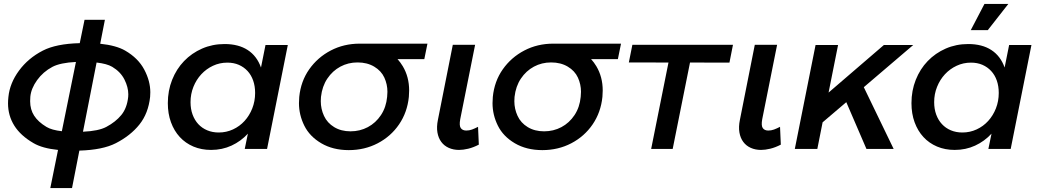

<svg xmlns="http://www.w3.org/2000/svg" viewBox="-20 -761 5339 981"><path d="M237 200 276.5 5Q197 -3 151.5 -29.5Q85 -68 53 -119.2Q21 -170.5 21 -233Q21 -249 23 -266Q30 -336 77 -400Q124 -464 199 -502.5Q267 -537.5 387.5 -540.5L412 -660H516L492 -537.5Q573.5 -529 619.5 -502.5Q686 -464 717 -405.5Q748 -347 748 -289.5Q748 -278 747 -266Q738 -182 692.5 -125Q647 -68 572 -29.5Q505 5 385.5 8.5L348 200ZM217.5 -112.5Q244 -96.5 296 -90.5L368 -444.5Q288 -440.5 248 -419.5Q200 -394 169.5 -351.5Q139 -309 135 -267Q134 -255 134 -244Q134 -201.5 154.5 -169.8Q175 -138 217.5 -112.5ZM553.5 -419.5Q526.5 -435.5 473.5 -441.5L404 -88Q483.5 -91.5 523 -112.5Q571 -138 600 -173.5Q629 -209 635 -266Q635.5 -272.5 635.5 -279.5Q635.5 -315.5 615.8 -354.8Q596 -394 553.5 -419.5Z M1058.5 5Q1009 5 968.2 -12.2Q927.5 -29.5 898.5 -61Q869.5 -92.5 853.5 -136.5Q837.5 -180.5 837.5 -234Q837.5 -298 859.5 -353.2Q881.5 -408.5 920.5 -449Q959.5 -489.5 1012.5 -512.8Q1065.5 -536 1127.5 -536Q1198.5 -536 1245.5 -505.5Q1292.5 -475 1313.5 -416L1336.5 -531H1450.5L1344.5 0H1230.5L1246.5 -78Q1210.5 -39 1162.8 -17Q1115 5 1058.5 5ZM1097.5 -84Q1136.5 -84 1170.5 -99.8Q1204.5 -115.5 1229.5 -143Q1254.5 -170.5 1269 -207.2Q1283.5 -244 1283.5 -286Q1283.5 -321 1273.5 -349.5Q1263.5 -378 1244.8 -398.2Q1226 -418.5 1200 -429.8Q1174 -441 1141.5 -441Q1102.5 -441 1068.2 -425Q1034 -409 1008.5 -381.5Q983 -354 968.2 -317.2Q953.5 -280.5 953.5 -239Q953.5 -204 964 -175.5Q974.5 -147 993.2 -126.8Q1012 -106.5 1038.8 -95.2Q1065.5 -84 1097.5 -84Z M1762 6Q1681 6 1621.5 -29Q1562 -64 1534.8 -119Q1507.5 -174 1507.5 -234Q1507.5 -249.5 1509 -266Q1517 -346 1560 -407Q1603 -468 1670 -503Q1737 -538 1818 -538H2164L2148 -459H2011Q2026 -442.5 2038 -422.5Q2070.5 -368 2070.5 -298.5Q2070.5 -282.5 2069 -266Q2061 -187 2019 -125.5Q1977 -64 1910 -29Q1843 6 1762 6ZM1771 -90Q1819 -90 1859.5 -111.5Q1900 -133 1926.5 -173Q1953 -213 1958 -266Q1959.5 -279.5 1959.5 -292Q1959.5 -330 1943.8 -364.5Q1928 -399 1892 -420.5Q1856 -442 1807 -442Q1759 -442 1719 -420.5Q1679 -399 1652.5 -359.5Q1626 -320 1620 -266Q1619 -254.5 1619 -244Q1619 -204.5 1635.5 -168.8Q1652 -133 1687.5 -111.5Q1723 -90 1771 -90Z M2293.5 -532H2407.5L2331.5 -152Q2325.5 -119.5 2334.2 -106.8Q2343 -94 2362.5 -94Q2377.5 -94 2391.8 -99.2Q2406 -104.5 2422.5 -113L2426.5 -22Q2398.5 -7.5 2372.5 -1.2Q2346.5 5 2325.5 5Q2296.5 5 2273 -5.5Q2249.5 -16 2234.8 -35.8Q2220 -55.5 2215 -84Q2210 -112.5 2217.5 -149Z M2751 6Q2670 6 2610.5 -29Q2551 -64 2523.8 -119Q2496.5 -174 2496.5 -234Q2496.5 -249.5 2498 -266Q2506 -346 2549 -407Q2592 -468 2659 -503Q2726 -538 2807 -538H3153L3137 -459H3000Q3015 -442.5 3027 -422.5Q3059.5 -368 3059.5 -298.5Q3059.5 -282.5 3058 -266Q3050 -187 3008 -125.5Q2966 -64 2899 -29Q2832 6 2751 6ZM2760 -90Q2808 -90 2848.5 -111.5Q2889 -133 2915.5 -173Q2942 -213 2947 -266Q2948.5 -279.5 2948.5 -292Q2948.5 -330 2932.8 -364.5Q2917 -399 2881 -420.5Q2845 -442 2796 -442Q2748 -442 2708 -420.5Q2668 -399 2641.5 -359.5Q2615 -320 2609 -266Q2608 -254.5 2608 -244Q2608 -204.5 2624.5 -168.8Q2641 -133 2676.5 -111.5Q2712 -90 2760 -90Z M3211 -532H3725L3707 -441L3505.5 -441.5L3417 0H3307L3395.5 -441.5L3193 -442Z M3836.5 -532H3950.5L3874.5 -152Q3868.5 -119.5 3877.2 -106.8Q3886 -94 3905.5 -94Q3920.5 -94 3934.8 -99.2Q3949 -104.5 3965.5 -113L3969.5 -22Q3941.5 -7.5 3915.5 -1.2Q3889.5 5 3868.5 5Q3839.5 5 3816 -5.5Q3792.5 -16 3777.8 -35.8Q3763 -55.5 3758 -84Q3753 -112.5 3760.5 -149Z M4262 -531 4213.5 -288 4496 -531H4646L4393.5 -315.5L4546 0H4407L4304 -239L4183 -136L4156 0H4041L4147 -531Z M4858 5Q4808.5 5 4767.8 -12.2Q4727 -29.5 4698 -61Q4669 -92.5 4653 -136.5Q4637 -180.5 4637 -234Q4637 -298 4659 -353.2Q4681 -408.5 4720 -449Q4759 -489.5 4812 -512.8Q4865 -536 4927 -536Q4998 -536 5045 -505.5Q5092 -475 5113 -416L5136 -531H5250L5144 0H5030L5046 -78Q5010 -39 4962.2 -17Q4914.5 5 4858 5ZM4897 -84Q4936 -84 4970 -99.8Q5004 -115.5 5029 -143Q5054 -170.5 5068.5 -207.2Q5083 -244 5083 -286Q5083 -321 5073 -349.5Q5063 -378 5044.2 -398.2Q5025.5 -418.5 4999.5 -429.8Q4973.5 -441 4941 -441Q4902 -441 4867.8 -425Q4833.5 -409 4808 -381.5Q4782.5 -354 4767.8 -317.2Q4753 -280.5 4753 -239Q4753 -204 4763.5 -175.5Q4774 -147 4792.8 -126.8Q4811.5 -106.5 4838.2 -95.2Q4865 -84 4897 -84ZM4940 -607 5010 -741H5132L5027 -607Z"/></svg>

Font: Argentum Sans
Style: Italic
Weight: 400
Italic angle: -11.3099°
Designer: Julieta Ulanovsky, Owen Earl, Rasmus Andersson, Cristiano Sobral
Foundry: The Argentum Sans Project Authors
Version: Version 3.131; ttfautohint (v1.8.4.7-5d5b-dirty)